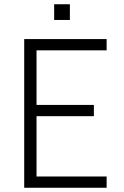

<svg xmlns="http://www.w3.org/2000/svg" viewBox="-20 -884 583 904"><path d="M94 0H482V-53H152V-337H422V-390H152V-647H482V-700H94ZM235 -790H309V-864H235Z"/></svg>

Font: Uncut Sans Light
Style: Regular
Weight: 300
Designer: Kasper Nordkvist
Foundry: UNCUT.wtf
Version: Version 1.304;Glyphs 3.2 (3246)